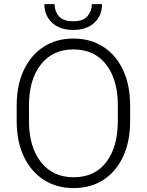

<svg xmlns="http://www.w3.org/2000/svg" viewBox="-20 -909 717 938"><path d="M615.7 -393.6V-317.9Q615.7 -217.8 581.5 -144.3Q547.4 -70.8 485.4 -30.5Q423.3 9.8 339.4 9.8Q256.3 9.8 193.8 -30.5Q131.3 -70.8 96.4 -144.3Q61.5 -217.8 61.5 -317.9V-393.6Q61.5 -493.2 96.2 -566.7Q130.9 -640.1 193.1 -680.4Q255.4 -720.7 338.4 -720.7Q422.4 -720.7 484.6 -680.4Q546.9 -640.1 581.3 -566.7Q615.7 -493.2 615.7 -393.6ZM555.7 -317.9V-394.5Q555.7 -520 498.5 -593.8Q441.4 -667.5 338.4 -667.5Q237.3 -667.5 179.4 -593.8Q121.6 -520 121.6 -394.5V-317.9Q121.6 -191.4 179.9 -117.2Q238.3 -43 339.4 -43Q442.9 -43 499.3 -117.2Q555.7 -191.4 555.7 -317.9ZM428.7 -888.7H478.5Q478.5 -833 440.9 -797.9Q403.3 -762.7 337.9 -762.7Q272.5 -762.7 234.6 -797.9Q196.8 -833 196.8 -888.7H246.6Q246.6 -855 267.1 -830.1Q287.6 -805.2 337.9 -805.2Q386.7 -805.2 407.7 -830.3Q428.7 -855.5 428.7 -888.7Z"/></svg>

Font: Vazirmatn RD UI FD ExtraLight
Style: Regular
Weight: 200
Designer: Saber Rastikerdar
Foundry: Saber Rastikerdar
Version: Version 33.003